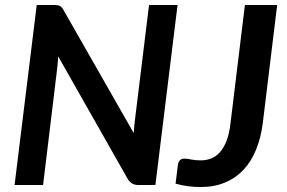

<svg xmlns="http://www.w3.org/2000/svg" viewBox="-20 -743 1152 771"><path d="M195.5 -723H127.5L38.5 0H153L210 -471.5C210.7 -478.2 211.3 -485.2 212 -492.8C212.7 -500.2 213.3 -508 214 -516L494 -22.5C499.7 -14.5 505.8 -8.8 512.2 -5.2C518.8 -1.8 527 0 537 0H604L693 -723H578.5L522 -262.5C521 -254.5 520.1 -245.9 519.2 -236.8C518.4 -227.6 517.7 -218.2 517 -208.5L235.5 -702C232.8 -706.7 230.3 -710.3 228 -713C225.7 -715.7 223 -717.8 220 -719.2C217 -720.8 213.6 -721.8 209.8 -722.2C205.9 -722.8 201.2 -723 195.5 -723ZM1035.5 -250.5 1093 -723H963.5L905.5 -247.5C902.5 -220.5 897.4 -197.6 890.2 -178.8C883.1 -159.9 874.3 -144.6 864 -132.8C853.7 -120.9 841.9 -112.3 828.8 -107C815.6 -101.7 801.3 -99 786 -99C770.7 -99 757.9 -100.2 747.8 -102.5C737.6 -104.8 728.7 -106 721 -106C712.3 -106 706 -103.7 702 -99C698 -94.3 695.5 -88.5 694.5 -81.5L685 -5.5C702 -0.8 718.6 2.6 734.8 4.8C750.9 6.9 768 8 786 8C822.3 8 854.8 2 883.5 -10C912.2 -22 936.9 -39.1 957.8 -61.2C978.6 -83.4 995.5 -110.5 1008.5 -142.5C1021.5 -174.5 1030.5 -210.5 1035.5 -250.5Z"/></svg>

Font: Lato
Style: Bold Italic
Weight: 700
Italic angle: -7°
Designer: Lukasz Dziedzic
Foundry: tyPoland Lukasz Dziedzic
Version: Version 2.007; 2014-02-27